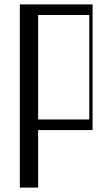

<svg xmlns="http://www.w3.org/2000/svg" viewBox="-20 -590 510 871"><path d="M70 -570H400V0H153V261H70ZM385 -48V-522H153V-48Z"/></svg>

Font: Facade Sud
Style: Regular
Weight: 100
Designer: Éléonore Fines
Foundry: Velvetyne Type Foundry
Version: Version 1.001;Glyphs 3.2 (3202)